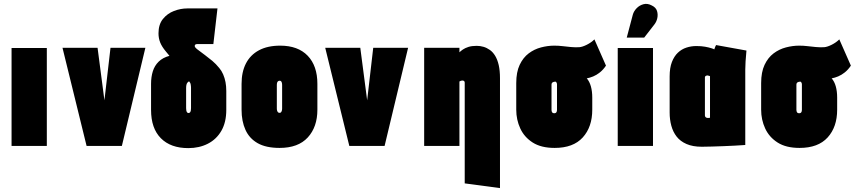

<svg xmlns="http://www.w3.org/2000/svg" viewBox="-20 -745 4366 980"><path d="M39 0H219V-500H39Z M299 -501 422 0H602L722 -501H544L513 -233L478 -501Z M985 -520H1069L1090 -702H936Q902 -702 868 -689Q834 -676 811.5 -648Q789 -620 789 -575Q789 -550 797.5 -528.5Q806 -507 826 -483L845 -460Q811 -451 790 -430.5Q769 -410 760 -381Q751 -352 751 -317V-184Q751 -90 801 -39.5Q851 11 941 11Q997 11 1041 -11.5Q1085 -34 1110 -77.5Q1135 -121 1135 -184V-281Q1135 -305 1131 -326Q1127 -347 1119 -365.5Q1111 -384 1099 -398Q1082 -419 1063.5 -434.5Q1045 -450 1026 -464Q1007 -478 986 -494Q984 -496 981 -498.5Q978 -501 976 -504Q974 -507 974 -510Q974 -514 975.5 -516Q977 -518 979.5 -519Q982 -520 985 -520ZM955 -297V-193Q955 -187 954 -181Q953 -175 950 -171.5Q947 -168 942 -168Q938 -168 935 -171.5Q932 -175 931 -181Q930 -187 930 -193V-296Q930 -301 930.5 -306Q931 -311 932.5 -315.5Q934 -320 937 -323.5Q940 -327 945 -330L948 -326Q952 -321 953 -316Q954 -311 954.5 -306Q955 -301 955 -297Z M1600 -185V-317Q1600 -409 1550.5 -460.5Q1501 -512 1410 -512Q1346 -512 1302 -488.5Q1258 -465 1235.5 -421.5Q1213 -378 1213 -317V-185Q1213 -126 1233 -82Q1253 -38 1295.5 -14Q1338 10 1407 10Q1502 10 1551 -43.5Q1600 -97 1600 -185ZM1420 -311V-191Q1420 -185 1418.5 -180Q1417 -175 1414.5 -172Q1412 -169 1407 -169Q1402 -169 1399 -172Q1396 -175 1394.5 -180Q1393 -185 1393 -191V-311Q1393 -318 1394.5 -323Q1396 -328 1399.5 -330.5Q1403 -333 1407 -333Q1412 -333 1414.5 -330.5Q1417 -328 1418.5 -323Q1420 -318 1420 -311Z M1640 -501 1763 0H1943L2063 -501H1885L1854 -233L1819 -501Z M2352 -322V191L2532 215V-346Q2532 -385 2525.5 -413Q2519 -441 2507.5 -460Q2496 -479 2480.5 -490Q2465 -501 2448 -506Q2431 -511 2413 -511Q2388 -511 2371 -505.5Q2354 -500 2343 -492.5Q2332 -485 2325 -478V-501H2145V0H2325V-329Q2328 -331 2330.5 -332Q2333 -333 2336 -333.5Q2339 -334 2341 -334Q2344 -334 2346 -333Q2348 -332 2349.5 -330.5Q2351 -329 2351.5 -327Q2352 -325 2352 -322Z M3073 -410 3014 -544Q2998 -528 2975 -516.5Q2952 -505 2936 -504Q2915 -503 2893.5 -505Q2872 -507 2851.5 -509.5Q2831 -512 2809 -512Q2776 -512 2741.5 -503Q2707 -494 2678.5 -472.5Q2650 -451 2632.5 -414Q2615 -377 2615 -321V-185Q2615 -134 2635.5 -89.5Q2656 -45 2699 -17.5Q2742 10 2811 10Q2906 10 2954.5 -43.5Q3003 -97 3003 -185V-247Q3003 -279 2996 -304Q2989 -329 2975 -345Q2991 -348 3008 -355Q3025 -362 3042 -375.5Q3059 -389 3073 -410ZM2823 -311V-183Q2823 -179 2821.5 -175Q2820 -171 2817 -169Q2814 -167 2809 -167Q2804 -167 2801 -169Q2798 -171 2796.5 -175Q2795 -179 2795 -183V-312Q2795 -317 2796.5 -320Q2798 -323 2800.5 -324.5Q2803 -326 2806 -327Q2809 -328 2812 -328Q2813 -328 2814 -328Q2815 -328 2816 -328Q2817 -328 2818 -327Q2819 -326 2820 -324.5Q2821 -323 2821.5 -321.5Q2822 -320 2822.5 -318.5Q2823 -317 2823 -315Q2823 -313 2823 -311Z M3320 -620Q3331 -634 3335 -652.5Q3339 -671 3333.5 -689Q3328 -707 3307 -717Q3285 -729 3264.5 -723.5Q3244 -718 3229.5 -703Q3215 -688 3210 -670L3179 -553H3268ZM3133 0H3313V-500H3133Z M3790 -487 3635 -515Q3631 -508 3628.5 -500.5Q3626 -493 3626 -493Q3623 -495 3610.5 -499Q3598 -503 3579 -506.5Q3560 -510 3534 -510Q3508 -510 3483.5 -502Q3459 -494 3440 -476Q3421 -458 3409.5 -428.5Q3398 -399 3398 -355V-170Q3398 -135 3406.5 -103.5Q3415 -72 3433.5 -48Q3452 -24 3484 -10Q3516 4 3562 4Q3585 4 3614 3Q3643 2 3673 1Q3703 0 3728.5 -1.5Q3754 -3 3769 -4Q3784 -5 3784 -5V-390Q3784 -407 3785.5 -431.5Q3787 -456 3790 -487ZM3578 -156V-350Q3578 -353 3579.5 -355Q3581 -357 3583 -358Q3585 -359 3587.5 -359.5Q3590 -360 3591 -360Q3592 -360 3593.5 -359.5Q3595 -359 3597 -358.5Q3599 -358 3601 -357.5Q3603 -357 3604 -356V-144Q3603 -144 3601 -143.5Q3599 -143 3597.5 -143Q3596 -143 3594.5 -143Q3593 -143 3591 -143Q3588 -143 3585 -144.5Q3582 -146 3580 -149Q3578 -152 3578 -156Z M4323 -410 4264 -544Q4248 -528 4225 -516.5Q4202 -505 4186 -504Q4165 -503 4143.5 -505Q4122 -507 4101.5 -509.5Q4081 -512 4059 -512Q4026 -512 3991.5 -503Q3957 -494 3928.5 -472.5Q3900 -451 3882.5 -414Q3865 -377 3865 -321V-185Q3865 -134 3885.5 -89.5Q3906 -45 3949 -17.5Q3992 10 4061 10Q4156 10 4204.5 -43.5Q4253 -97 4253 -185V-247Q4253 -279 4246 -304Q4239 -329 4225 -345Q4241 -348 4258 -355Q4275 -362 4292 -375.5Q4309 -389 4323 -410ZM4073 -311V-183Q4073 -179 4071.5 -175Q4070 -171 4067 -169Q4064 -167 4059 -167Q4054 -167 4051 -169Q4048 -171 4046.5 -175Q4045 -179 4045 -183V-312Q4045 -317 4046.5 -320Q4048 -323 4050.5 -324.5Q4053 -326 4056 -327Q4059 -328 4062 -328Q4063 -328 4064 -328Q4065 -328 4066 -328Q4067 -328 4068 -327Q4069 -326 4070 -324.5Q4071 -323 4071.5 -321.5Q4072 -320 4072.5 -318.5Q4073 -317 4073 -315Q4073 -313 4073 -311Z"/></svg>

Font: Advent Pro Black
Style: Regular
Weight: 900
Version: Version 3.000